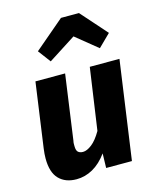

<svg xmlns="http://www.w3.org/2000/svg" viewBox="-123 -900 812 1000"><g transform="rotate(-15 283.5 -399.5)"><path d="M249 -531 200 -181Q198 -173 198 -166V-153Q198 -129 207.5 -120.5Q217 -112 234 -112Q255 -112 281.5 -132.5Q308 -153 334 -198L382 -531H542L467 0H328L330 -78Q295 -30 253 -6.5Q211 17 165 17Q105 17 70.5 -18.5Q36 -54 36 -129Q36 -141 37 -154.5Q38 -168 40 -182L89 -531ZM193 -611 142 -679 303 -816H400L524 -676L458 -611L341 -706Z"/></g></svg>

Font: Szlgxwxxxixliatcpuztgldltzi
Style: Regular
Weight: 700
Italic angle: -8°
Designer: Carrois Corporate & Edenspiekermann
Foundry: Carrois Corporate GbR & Edenspiekermann AG
Version: Version 2.001